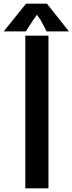

<svg xmlns="http://www.w3.org/2000/svg" viewBox="-67 -1029 396 1049"><path d="M71.3 0V-834H197.8V0ZM188 -857.4 154.3 -920.9 134.8 -948.2 115.2 -920.9 74.2 -857.4H-46.9L75.2 -1008.8H189.5L309.6 -857.4Z"/></svg>

Font: FjallaOne
Style: Regular
Weight: 400
Designer: Irina Smirnova
Foundry: Irina Smirnova
Version: Version 1.001